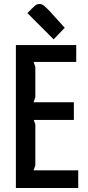

<svg xmlns="http://www.w3.org/2000/svg" viewBox="-20 -947 444 967"><path d="M158 -320 150 -343H352V-432H149L158 -457V-610L149 -635H364V-720H60V0H374V-89H149L158 -114ZM118 -881 250 -749 306 -807 231 -890C207 -915 195 -927 179 -927C164 -927 157 -920 145 -908Z"/></svg>

Font: Economica
Style: Bold
Weight: 700
Designer: Vicente Lamonaca
Foundry: Vicente Lamonaca
Version: Version 1.100